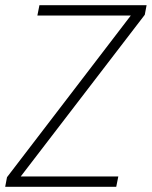

<svg xmlns="http://www.w3.org/2000/svg" viewBox="-23 -720 585 740"><path d="M-3 0 4 -37 481 -660H121L129 -700H542L535 -663L57 -40H433L425 0Z"/></svg>

Font: DM Sans 16pt ExtraLight
Style: Italic
Weight: 250
Italic angle: -10°
Version: Version 4.004;gftools[0.9.30]